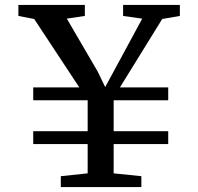

<svg xmlns="http://www.w3.org/2000/svg" viewBox="-20 -763 808 783"><path d="M303.5 -406.5 119.5 -685.5 55 -698V-743H326V-698L252.5 -687L378.5 -471L409 -408L444 -472.5L560 -687L482 -698V-743H713.5V-698L641.5 -685.5L469 -406.5H666V-354H443.5V-228H666V-175.5H443.5V-56L556.5 -44.5V0H228V-44.5L337.5 -56V-175.5H115.5V-228H337.5V-354H115.5V-406.5Z"/></svg>

Font: Merriweather 28pt Medium
Style: Regular
Weight: 500
Version: Version 2.100